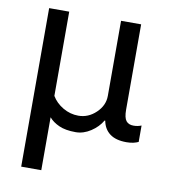

<svg xmlns="http://www.w3.org/2000/svg" viewBox="-81 -583 751 855"><g transform="rotate(10 294.5 -155.5)"><path d="M72.3 203.1V-513.7H163.1V-132.8Q180.7 -103 213.4 -83.7Q246.1 -64.5 283.2 -64.5Q328.1 -64.5 362.8 -97.7Q397.5 -130.9 397.5 -174.3V-513.7H488.3V-127.9Q488.3 -91.3 499.5 -77.4Q510.7 -63.5 532.7 -63.5Q542.5 -63.5 551.3 -65.2Q560.1 -66.9 568.4 -70.3V3.9Q559.1 8.3 545.7 11.5Q532.2 14.6 514.6 14.6Q466.3 14.6 439.2 -5.9Q412.1 -26.4 405.3 -63.5H402.3Q384.8 -33.2 352.1 -11.7Q319.3 9.8 284.2 9.8Q237.8 9.8 209 -3.2Q180.2 -16.1 163.1 -36.1V203.1Z"/></g></svg>

Font: RobotoFlex
Style: Regular
Weight: 400
Designer: Berlow after Robertson
Foundry: Google
Version: Version 2.136